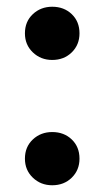

<svg xmlns="http://www.w3.org/2000/svg" viewBox="-20 -540 310 570"><path d="M135 -362Q101 -362 77.5 -384.5Q54 -407 54 -441Q54 -476 77.5 -498Q101 -520 135 -520Q170 -520 193 -498Q216 -476 216 -441Q216 -407 193 -384.5Q170 -362 135 -362ZM135 10Q101 10 77.5 -12.5Q54 -35 54 -69Q54 -104 77.5 -126Q101 -148 135 -148Q170 -148 193 -126Q216 -104 216 -69Q216 -35 193 -12.5Q170 10 135 10Z"/></svg>

Font: LINE Seed Sans App
Style: Bold
Weight: 700
Designer: LINE VX Design & Dalton Maag Ltd & Sandoll Inc
Foundry: Dalton Maag Ltd
Version: Version 1.003